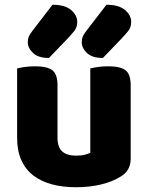

<svg xmlns="http://www.w3.org/2000/svg" viewBox="-20 -772 622 808"><path d="M52 -484Q63 -487 83.5 -490Q104 -493 128 -493Q178 -493 200 -476.5Q222 -460 222 -413V-193Q222 -152 242 -134.5Q262 -117 300 -117Q323 -117 337.5 -121Q352 -125 360 -129V-484Q371 -487 391.5 -490Q412 -493 436 -493Q486 -493 508 -476.5Q530 -460 530 -413V-104Q530 -54 488 -29Q453 -7 404.5 4.5Q356 16 299 16Q245 16 199.5 4Q154 -8 121 -33Q88 -58 70 -97.5Q52 -137 52 -193ZM201 -752Q253 -752 279 -730Q305 -708 305 -680Q305 -658 294 -643.5Q283 -629 261 -606L186 -528Q141 -528 119 -549Q97 -570 97 -594Q97 -606 100.5 -616Q104 -626 117 -643ZM428 -752Q480 -752 506 -730Q532 -708 532 -680Q532 -658 521 -643.5Q510 -629 488 -606L413 -528Q368 -528 346 -549Q324 -570 324 -594Q324 -606 327.5 -616Q331 -626 344 -643Z"/></svg>

Font: Baloo Thambi 2 ExtraBold
Style: Regular
Weight: 800
Designer: Aadarsh Rajan and Ek Type
Foundry: Ek Type
Version: Version 1.640;hotconv 1.0.111;makeotfexe 2.5.65597; ttfautoh